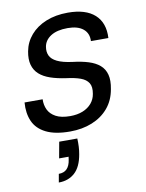

<svg xmlns="http://www.w3.org/2000/svg" viewBox="-87 -599 682 899"><g transform="rotate(-10 254.5 -150.0)"><path d="M213 12Q142 12 99 -9.5Q56 -31 39 -69.5Q22 -108 26 -159H112Q111 -132 121.5 -109.5Q132 -87 157.5 -73Q183 -59 226 -59Q260 -59 286 -69.5Q312 -80 328 -99Q344 -118 348 -143Q354 -176 342.5 -194.5Q331 -213 305 -222.5Q279 -232 239 -237Q196 -243 164 -254Q132 -265 112 -283Q92 -301 84.5 -328Q77 -355 84 -392Q92 -435 120.5 -468Q149 -501 194.5 -519.5Q240 -538 298 -538Q383 -538 426 -499Q469 -460 465 -388H382Q384 -425 358.5 -446Q333 -467 285 -467Q234 -467 204.5 -448Q175 -429 170 -398Q166 -375 174.5 -356.5Q183 -338 208.5 -325.5Q234 -313 280 -307Q323 -302 355 -292Q387 -282 407.5 -264.5Q428 -247 435.5 -219Q443 -191 435 -150Q426 -98 395.5 -62Q365 -26 318 -7Q271 12 213 12ZM119 238 126 198Q151 198 165 183.5Q179 169 183 141L185 127H140L154 50H240Q241 70 240 89Q239 108 236 124Q226 183 195.5 210.5Q165 238 119 238Z"/></g></svg>

Font: DM Sans 9pt
Style: Italic
Weight: 400
Italic angle: -10°
Designer: Colophon Foundry, Jonny Pinhorn
Foundry: Colophon Foundry
Version: Version 4.004